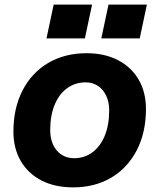

<svg xmlns="http://www.w3.org/2000/svg" viewBox="-20 -798 690 830"><path d="M38 -229Q38 -331 78 -408Q118 -485 189.5 -526.5Q261 -568 354 -568Q432 -568 490 -538Q548 -508 579.5 -453.5Q611 -399 611 -327Q611 -225 571 -148Q531 -71 460 -29.5Q389 12 296 12Q217 12 159 -18Q101 -48 69.5 -102.5Q38 -157 38 -229ZM300 -114Q345 -114 379.5 -139.5Q414 -165 433 -211.5Q452 -258 452 -321Q452 -357 439 -384.5Q426 -412 403 -427Q380 -442 350 -442Q305 -442 270 -416.5Q235 -391 216 -344.5Q197 -298 197 -235Q197 -199 210 -171.5Q223 -144 246.5 -129Q270 -114 300 -114ZM449 -778H615L584 -632H418ZM212 -778H378L347 -632H181Z"/></svg>

Font: Azeret Mono
Style: Bold Italic
Weight: 700
Italic angle: -12°
Designer: Martin Vácha
Foundry: Displaay
Version: Version 1.000; Glyphs 3.0.3, build 3074